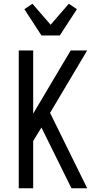

<svg xmlns="http://www.w3.org/2000/svg" viewBox="-20 -1004 540 1024"><path d="M361 0 201 -324 157 -252V0H80V-735H157V-398L357 -735H445L247 -402L445 0ZM201 -815 110 -955 153 -984 250 -872 347 -984 390 -955 299 -815Z"/></svg>

Font: Iosevka Term
Style: Regular
Weight: 400
Monospace: yes
Designer: Belleve Invis
Foundry: Belleve Invis
Version: Version 30.0.1